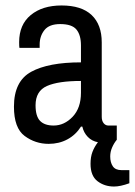

<svg xmlns="http://www.w3.org/2000/svg" viewBox="-20 -515 493 702"><path d="M397 167Q362 167 336.5 147.5Q311 128 311 84Q311 59 318 40.5Q325 22 338 5Q316 1 301 -14.5Q286 -30 281 -52H276Q257 -22 226.5 -5.5Q196 11 158 11Q109 11 70 -18Q31 -47 31 -125Q31 -218 94 -252.5Q157 -287 276 -287V-349Q276 -387 259.5 -407Q243 -427 200 -427Q160 -427 142.5 -405Q125 -383 125 -352V-340H51Q50 -345 50 -361Q50 -425 92.5 -460Q135 -495 205 -495Q278 -495 315 -460Q352 -425 352 -360V-88Q352 -73 359 -64.5Q366 -56 376 -56H407V-4Q397 8 390 24Q383 40 383 57Q383 79 392.5 93Q402 107 424 107H453V155Q420 167 397 167ZM110 -130Q110 -90 126.5 -73Q143 -56 176 -56Q215 -56 245.5 -88Q276 -120 276 -176V-219Q193 -219 151.5 -200.5Q110 -182 110 -130Z"/></svg>

Font: Pragati Narrow
Style: Regular
Weight: 400
Designer: Hector Gatti, Marcela Romero, Pablo Cosgaya and Nicolas Silva
Foundry: Omnibus-Type
Version: Version 1.010; ttfautohint (v1.3)